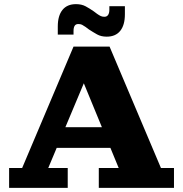

<svg xmlns="http://www.w3.org/2000/svg" viewBox="-20 -907 883 927"><path d="M24 0V-96H87L335 -682H509L757 -96H820V0H457V-96H553L355 -577H415L213 -96H307V0ZM229 -193V-293H546V-193ZM495 -730Q468 -730 448.5 -741Q429 -752 409 -765L393 -777L433 -852L449 -840Q459 -833 466.5 -829.5Q474 -826 484 -826Q496 -826 502 -835Q508 -844 508 -860V-877H583V-838Q583 -786 560.5 -758Q538 -730 495 -730ZM259 -779Q259 -831 281.5 -859Q304 -887 347 -887Q374 -887 393.5 -876.5Q413 -866 433 -852L449 -840L409 -765L393 -777Q383 -784 376 -787.5Q369 -791 358 -791Q346 -791 340.5 -782.5Q335 -774 335 -757V-740H259Z"/></svg>

Font: Montagu Slab 24pt
Style: Bold
Weight: 700
Designer: Florian Karsten
Foundry: Florian Karsten
Version: Version 1.000